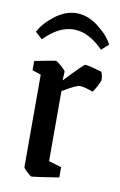

<svg xmlns="http://www.w3.org/2000/svg" viewBox="-78 -700 470 755"><g transform="rotate(10 156.5 -323.0)"><path d="M48.8 -529.8 21 -555.2Q38.6 -590.3 80.6 -622.6Q122.6 -654.8 167 -654.8Q211.4 -654.8 253.4 -622.6Q295.4 -590.3 313 -555.2L285.2 -529.8Q227.1 -589.8 167 -589.8Q106.9 -589.8 48.8 -529.8ZM103 8.8Q98.6 8.8 83.7 -5.1Q68.8 -19 68.8 -23.9V-392.1L34.2 -403.8V-440.9Q110.4 -456.1 119.1 -456.1Q123.5 -456.1 141.4 -440.2Q159.2 -424.3 159.2 -419.9L157.2 -384.8Q229.5 -460.9 234.9 -460.9Q248.5 -460.9 301.8 -444.8Q308.1 -427.7 308.1 -414.1Q308.1 -407.7 296.4 -386Q284.7 -364.3 280.8 -361.8Q246.6 -375 228 -375Q214.8 -375 160.2 -342.8V-63L210.9 -47.9V-6.8Q111.8 8.8 103 8.8Z"/></g></svg>

Font: Grenze
Style: Regular
Weight: 400
Designer: Renata Polastri
Foundry: Omnibus-Type
Version: Version 1.002;PS 001.002;hotconv 1.0.88;makeotf.lib2.5.64775